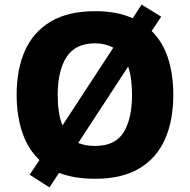

<svg xmlns="http://www.w3.org/2000/svg" viewBox="-20 -774 834 842"><path d="M740 -358Q740 -247 704 -164.5Q668 -82 592 -36Q516 10 397 10Q306 10 239 -16L197 48L110 -8L153 -72Q102 -121 77.5 -194Q53 -267 53 -359Q53 -470 89.5 -552Q126 -634 202.5 -679.5Q279 -725 398 -725Q493 -725 562 -694L601 -754L687 -701L645 -638Q694 -590 717 -518.5Q740 -447 740 -358ZM233 -358Q233 -318 238 -284.5Q243 -251 254 -224L477 -565Q460 -574 440 -579Q420 -584 398 -584Q310 -584 271.5 -523.5Q233 -463 233 -358ZM559 -358Q559 -433 542 -482L323 -147Q338 -141 356.5 -137.5Q375 -134 397 -134Q485 -134 522 -193.5Q559 -253 559 -358Z"/></svg>

Font: Noto Sans Canadian Aboriginal ExtraBold
Style: Regular
Weight: 800
Designer: Monotype Design Team, Typotheque's Kevin King
Foundry: Monotype Imaging Inc.
Version: Version 2.004; ttfautohint (v1.8.4.7-5d5b)